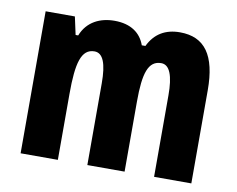

<svg xmlns="http://www.w3.org/2000/svg" viewBox="-66 -645 902 731"><g transform="rotate(10 385.0 -279.5)"><path d="M574 -559C518 -559 477 -535 453 -485H439C423 -530 385 -559 321 -559C266 -559 216 -536 194 -480H184L169 -549H56V0H200V-255C200 -375 215 -431 266 -431C299 -431 314 -392 314 -316V0H458V-271C458 -381 474 -431 524 -431C557 -431 572 -390 572 -315V0H716V-360C716 -495 670 -559 574 -559Z"/></g></svg>

Font: Noto Sans Gurmukhi UI ExtraCondensed ExtraBold
Style: Regular
Weight: 800
Width: 2
Designer: Jelle Bosma - Monotype Design Team
Foundry: Monotype Imaging Inc.
Version: Version 2.004